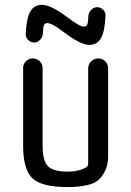

<svg xmlns="http://www.w3.org/2000/svg" viewBox="-20 -760 540 790"><path d="M259.8 9.8Q152.3 9.8 113.8 -25.9Q75.2 -61.5 75.2 -160.2V-480.5Q75.2 -496.1 86.4 -507.8Q97.7 -519.5 114.7 -519.5Q131.8 -519.5 143.6 -507.8Q155.3 -496.1 155.3 -480.5V-160.2Q155.3 -98.6 177.2 -76.2Q199.2 -53.7 259.8 -53.7Q301.8 -53.7 333 -70.3Q342.8 -75.2 342.8 -86.9V-478.5Q342.8 -495.1 355 -507.3Q367.2 -519.5 384.3 -519.5Q401.4 -519.5 413.1 -507.8Q424.8 -496.1 424.8 -478.5V-115.2Q424.8 -74.2 403.8 -41.5Q382.8 -8.8 345.7 0Q305.7 9.8 259.8 9.8ZM414.1 -695.3Q411.1 -628.9 395 -602.1Q378.9 -575.2 347.7 -575.2Q311.5 -575.2 242.2 -627.9Q194.3 -665 174.8 -665Q165 -665 161.1 -656.7Q157.2 -648.4 156.2 -620.1Q155.3 -606.4 144.5 -595.7Q133.8 -585 120.1 -585Q106.4 -585 95.7 -595.7Q85 -606.4 85.9 -620.1Q88.9 -686.5 105 -713.4Q121.1 -740.2 152.3 -740.2Q189.5 -740.2 257.8 -688.5Q307.6 -650.4 325.2 -650.4Q335 -650.4 338.9 -658.7Q342.8 -667 343.8 -695.3Q344.7 -709 355.5 -719.7Q366.2 -730.5 379.9 -730.5Q393.6 -730.5 404.3 -719.7Q415 -709 414.1 -695.3Z"/></svg>

Font: Rounded-X Mgen+ 1mn regular
Style: Regular
Weight: 400
Designer: [Source Han Sans]
Ryoko NISHIZUKA  (kana & ideographs); Paul D. Hunt (Latin, Greek & Cyrillic); Wenlong ZHANG  (bopomofo
Version: Version 1.059.20150602